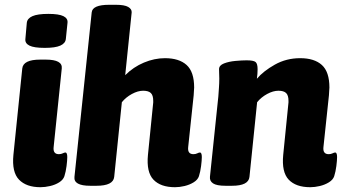

<svg xmlns="http://www.w3.org/2000/svg" viewBox="-20 -774 1428 802"><path d="M149 8Q90 8 59.5 -23.5Q29 -55 36 -127L73 -488Q77 -525 148 -525H171Q242 -525 238 -488L204 -159Q201 -130 226 -130Q235 -130 242 -133.5Q249 -137 253 -137Q261 -137 261 -118Q261 -104 258 -80.5Q255 -57 249 -38Q244 -23 227.5 -12.5Q211 -2 189.5 3Q168 8 149 8ZM167 -574Q122 -574 103 -583.5Q84 -593 86 -611L92 -679Q94 -697 115.5 -706.5Q137 -716 182 -716Q226 -716 245 -706.5Q264 -697 262 -679L255 -611Q253 -593 232 -583.5Q211 -574 167 -574Z M711 8Q651 8 621 -23.5Q591 -55 598 -127L619 -336Q620 -342 620 -345.5Q620 -349 620 -353Q620 -376 610 -385.5Q600 -395 578 -395Q556 -395 531 -381.5Q506 -368 489 -347L457 -35Q453 2 383 2H357Q287 2 291 -35L363 -722Q366 -754 436 -754H464Q500 -754 515.5 -745Q531 -736 530 -722L503 -460Q537 -494 581 -512.5Q625 -531 669 -531Q728 -531 759.5 -502.5Q791 -474 791 -408Q791 -401 790 -393Q789 -385 789 -376L766 -159Q763 -130 788 -130Q797 -130 804 -133.5Q811 -137 815 -137Q823 -137 823 -118Q823 -104 820 -80.5Q817 -57 811 -38Q806 -23 789 -12.5Q772 -2 751 3Q730 8 711 8Z M1276 8Q1216 8 1186 -23.5Q1156 -55 1163 -127L1184 -336Q1185 -342 1185 -346Q1185 -350 1185 -353Q1185 -376 1175 -385.5Q1165 -395 1143 -395Q1121 -395 1096 -381.5Q1071 -368 1054 -347L1022 -35Q1018 2 949 2H922Q885 2 870 -8Q855 -18 857 -36L892 -371Q893 -387 894.5 -406.5Q896 -426 896 -446Q896 -455 895.5 -464.5Q895 -474 895 -485Q895 -501 915.5 -509Q936 -517 963.5 -519.5Q991 -522 1010 -522Q1039 -522 1047.5 -515Q1056 -508 1056 -485Q1056 -465 1053 -445Q1080 -477 1128 -504Q1176 -531 1234 -531Q1293 -531 1324.5 -502.5Q1356 -474 1356 -408Q1356 -401 1355 -393Q1354 -385 1354 -376L1331 -159Q1328 -130 1353 -130Q1362 -130 1369 -133.5Q1376 -137 1380 -137Q1388 -137 1388 -118Q1388 -104 1385 -80.5Q1382 -57 1376 -38Q1371 -23 1354 -12.5Q1337 -2 1316 3Q1295 8 1276 8Z"/></svg>

Font: Asap ExtraBold
Style: Italic
Weight: 800
Italic angle: -6°
Designer: Pablo Cosgaya
Foundry: Omnibus-Type
Version: Version 3.001; ttfautohint (v1.8.4.7-5d5b)